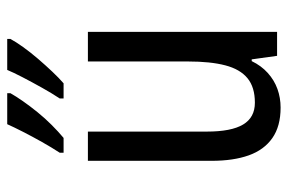

<svg xmlns="http://www.w3.org/2000/svg" viewBox="-156 -650 816 545"><g transform="rotate(-90 252.5 -378.0)"><path d="M434 -537V0H366L356 -72H351Q338 -45 317.5 -26.5Q297 -8 272 1Q247 10 219 10Q166 10 132.5 -13.5Q99 -37 83.5 -80.5Q68 -124 68 -186V-537H151V-199Q151 -130 171 -96.5Q191 -63 233 -63Q277 -63 302.5 -84Q328 -105 339 -147Q350 -189 350 -253V-537ZM414 -757Q406 -742 391 -721Q376 -700 357.5 -678.5Q339 -657 321 -638Q303 -619 288 -606H245V-617Q259 -638 275 -666.5Q291 -695 305 -722Q319 -749 326 -766H414ZM260 -757Q251 -741 237 -721Q223 -701 206 -680Q189 -659 170 -640Q151 -621 133 -606H91V-617Q106 -640 121.5 -667.5Q137 -695 150.5 -721.5Q164 -748 172 -766H260Z"/></g></svg>

Font: Noto Sans Thai Condensed
Style: Regular
Weight: 400
Width: 3
Designer: Monotype Design Team
Foundry: Monotype Imaging Inc.
Version: Version 2.002